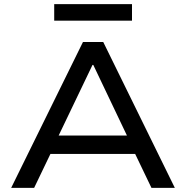

<svg xmlns="http://www.w3.org/2000/svg" viewBox="-20 -908 899 928"><path d="M34 0 381 -705H479L825 0H712L616 -200L669 -164H189L241 -200L145 0ZM427 -594 253 -231 224 -253H634L604 -231L431 -594ZM242 -808V-888H618V-808Z"/></svg>

Font: Nunito Sans 7pt SemiExpanded Medium
Style: Regular
Weight: 500
Width: 6
Designer: Vernon Adams
Foundry: Vernon Adams
Version: Version 3.101;gftools[0.9.27]